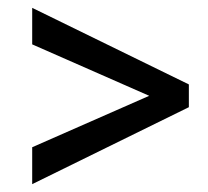

<svg xmlns="http://www.w3.org/2000/svg" viewBox="-20 -604 531 489"><path d="M461 -389 62 -584V-491L360 -360L62 -229V-135L461 -331Z"/></svg>

Font: Domine
Style: Bold
Weight: 700
Designer: Pablo Impallari, Rodrigo Fuenzalida, Brenda Gallo
Foundry: Pablo Impallari, Rodrigo Fuenzalida, Brenda Gallo
Version: Version 2.000